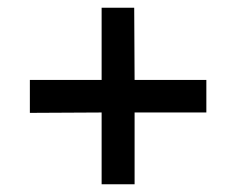

<svg xmlns="http://www.w3.org/2000/svg" viewBox="-20 -621 612 495"><path d="M57 -415V-330L242 -331V-146H327V-331H512V-415H327L326 -601H242V-415Z"/></svg>

Font: Cheyenne Sans Medium
Style: Regular
Weight: 500
Designer: The Public Sans project authors (U.S. Web Design System), Libre Franklin designed by Pablo Impallari and Rodrigo Fuenzal
Foundry: The Cheyenne Sans Project Authors
Version: Version 2.007